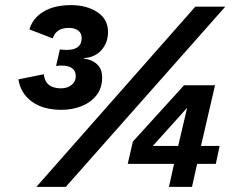

<svg xmlns="http://www.w3.org/2000/svg" viewBox="-20 -730 909 750"><path d="M220 -301Q148 -301 104 -333.5Q60 -366 52 -420L151 -440Q157 -385 218 -385Q244 -385 260 -398.5Q276 -412 276 -432Q276 -474 219 -474Q209 -474 199 -472L214 -537Q227 -535 240 -535Q299 -535 299 -581Q299 -601 285 -611Q271 -621 249 -621Q199 -621 186 -580L95 -615Q107 -658 149 -684Q191 -710 257 -710Q319 -710 360.5 -682.5Q402 -655 402 -605Q402 -564 377 -535Q352 -506 308 -503L307 -501Q338 -498 358.5 -479.5Q379 -461 379 -427Q379 -386 357 -358Q335 -330 299 -315.5Q263 -301 220 -301ZM122 0 743 -704H860L237 0ZM640 0 660 -90H479L499 -177L699 -397H820L765 -160H838L823 -90H750L730 0ZM577 -160H676L711 -309Z"/></svg>

Font: Prodigy Sans SemiBold
Style: Italic
Weight: 600
Italic angle: -13°
Designer: Wei Huang
Foundry: Wei Huang
Version: Version 1.003; ttfautohint (v1.8.3)